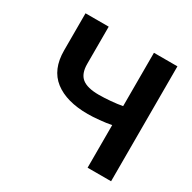

<svg xmlns="http://www.w3.org/2000/svg" viewBox="-156 -865 1025 1023"><g transform="rotate(30 356.0 -353.5)"><path d="M229.5 -707V-478.5Q229.5 -418 261.7 -392.1Q293.9 -366.2 365.2 -366.2Q396 -366.2 436.8 -369.6Q477.5 -373 507.8 -378.9V-707H652.3V0H507.8V-262.2Q477.1 -255.9 436 -252Q395 -248 365.2 -248Q233.4 -248 160.2 -304.9Q86.9 -361.8 86.9 -478.5V-707Z"/></g></svg>

Font: Pretendard JP
Style: Bold
Weight: 700
Designer: Base glyphs from Inter by Rasmus Andersson; Hangeul glyphs from Noto Sans CJK(Source Han Sans) by Jang Soo-young and Kan
Foundry: Kil Hyung-jin
Version: Version 1.309